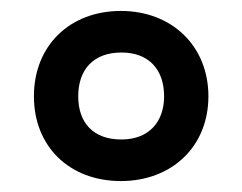

<svg xmlns="http://www.w3.org/2000/svg" viewBox="-20 -744 443 351"><path d="M201 -413C294 -413 361 -476 361 -568C361 -660 294 -724 201 -724C107 -724 42 -660 42 -568C42 -476 107 -413 201 -413ZM202 -489C150 -489 123 -520 123 -568C123 -616 150 -648 202 -648C252 -648 280 -617 280 -568C280 -521 252 -489 202 -489Z"/></svg>

Font: Noto Sans Thai Looped SemiCondensed SemiBold
Style: Regular
Weight: 600
Width: 4
Designer: Sasikarn Vongin, Ben Mitchell
Foundry: The Fontpad Ltd
Version: Version 1.001